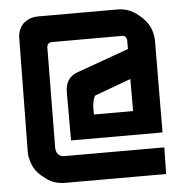

<svg xmlns="http://www.w3.org/2000/svg" viewBox="-51 -660 782 805"><g transform="rotate(-5 340.0 -257.5)"><path d="M618 -17 616 95H191Q139 95 102 62Q61 32 50 -17Q46 -29 46 -46L52 -524Q52 -544 58 -559Q64 -574 75 -586Q102 -610 138 -610H474Q522 -610 561 -577Q581 -561 595 -541Q609 -521 614 -498Q618 -481 618 -469L616 -80H231V-282Q231 -344 282 -362L502 -441V-481Q498 -498 483 -498H189Q177 -498 171.5 -492Q166 -486 166 -477L162 -53Q162 -50 163 -46Q169 -17 198 -17ZM349 -259Q346 -257 343.5 -250.5Q341 -244 339.5 -236.5Q338 -229 337 -222Q336 -215 336 -212V-180H501V-315Z"/></g></svg>

Font: Covid19
Style: Regular
Weight: 400
Designer: Peter Wiegel
Foundry: (c) CAT - Ing. Peter Wiegel.  for Rudolf Maass + Partner GmbH
Version: Version 001.000